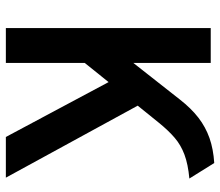

<svg xmlns="http://www.w3.org/2000/svg" viewBox="-68 -684 752 656"><g transform="rotate(90 308.0 -356.0)"><path d="M76 0V-700H195V-435.5L320 -594.5Q350 -633 382 -657.8Q414 -682.5 451.8 -695.8Q489.5 -709 537 -712L590 -627Q541 -622.5 508.2 -610.2Q475.5 -598 450.8 -576.8Q426 -555.5 400 -523.5L341 -450.5L587 0H448L260.5 -351L195 -269.5V0Z"/></g></svg>

Font: Overpass Mono Light
Style: Regular
Weight: 300
Monospace: yes
Designer: Delve Withrington, Dave Bailey
Foundry: Delve Fonts LLC
Version: Version 4.000